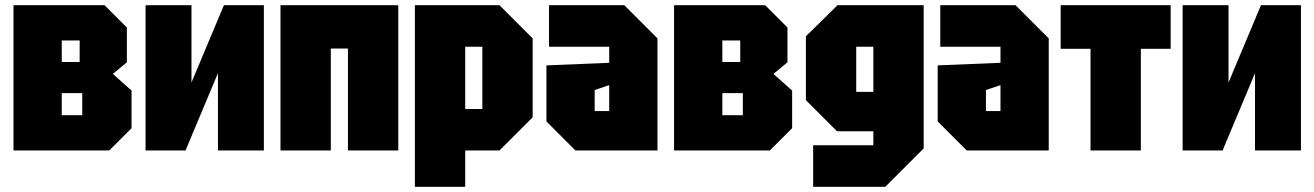

<svg xmlns="http://www.w3.org/2000/svg" viewBox="-20 -580 5066 740"><path d="M32 -560V0H401L487 -86V-231L415 -295L469 -340V-474L383 -560ZM218 -341V-424H287V-341ZM218 -136V-221H297V-136Z M997 0H820V-298L695 0H541V-560H718V-262L843 -560H997Z M1061 0V-560H1515V0H1321V-393H1255V0Z M1579 140V-560H1905L2033 -432V-128L1905 0H1773V140ZM1839 -400H1773V-160H1839Z M2086 -112V-328L2328 -338V-400H2096V-560H2386L2514 -432V0H2198ZM2272 -233V-152H2328V-252Z M2578 -560V0H2947L3033 -86V-231L2961 -295L3015 -340V-474L2929 -560ZM2764 -341V-424H2833V-341ZM2764 -136V-221H2843V-136Z M3114 140V-20H3346V-74H3206L3086 -194V-440L3208 -560H3540V-8L3392 140ZM3280 -400V-226H3346V-400Z M3594 -112V-328L3836 -338V-400H3604V-560H3894L4022 -432V0H3706ZM3780 -233V-152H3836V-252Z M4377 0V-392H4492V-560H4068V-392H4183V0Z M4994 0H4817V-298L4692 0H4538V-560H4715V-262L4840 -560H4994Z"/></svg>

Font: Tektur Condensed ExtraBold
Style: Regular
Weight: 800
Width: 3
Designer: Adam Jagosz
Foundry: Adam Jagosz
Version: Version 1.005;gftools[0.9.30]